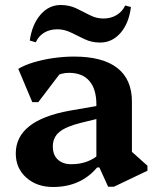

<svg xmlns="http://www.w3.org/2000/svg" viewBox="-20 -733 624 767"><path d="M412 13 377 -64H365V-316Q365 -377 337 -409.5Q309 -442 256 -442Q227 -442 201 -429Q175 -416 159 -392L161 -484H254L133 -325H109L53 -458Q78 -473 114.5 -484Q151 -495 193 -501Q235 -507 276 -507Q390 -507 448.5 -461.5Q507 -416 507 -327V-95L465 -164L569 -71V-51L435 13ZM192 14Q127 14 85 -23.5Q43 -61 43 -120Q43 -252 259 -291L392 -314V-264L306 -243Q244 -228 217.5 -206Q191 -184 191 -148Q191 -114 211 -95.5Q231 -77 265 -77Q334 -77 380 -120V-64H368Q335 -25 291 -5.5Q247 14 192 14ZM380 -563Q346 -563 318 -576.5Q290 -590 263.5 -603Q237 -616 209 -616Q179 -616 156.5 -602.5Q134 -589 123 -564L99 -571Q108 -635 141.5 -674Q175 -713 222 -713Q257 -713 285 -699.5Q313 -686 339 -672.5Q365 -659 393 -659Q423 -659 446 -673Q469 -687 480 -711L503 -705Q495 -640 461.5 -601.5Q428 -563 380 -563Z"/></svg>

Font: Platypi Light SemiBold
Style: Regular
Weight: 600
Version: Version 1.200